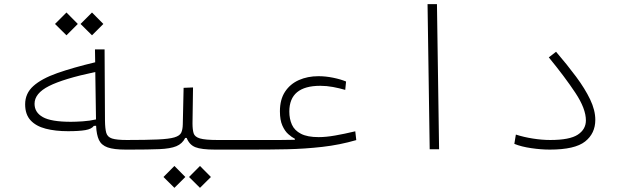

<svg xmlns="http://www.w3.org/2000/svg" viewBox="-20 -713 2970 917"><path d="M304.7 -86.4Q244.1 -86.4 198 -98.4Q151.9 -110.4 126 -138.4Q100.1 -166.5 100.1 -214.8Q100.1 -267.1 139.4 -302.2Q178.7 -337.4 253.4 -363.8Q328.1 -390.1 434.6 -415.5L433.6 -477.1H479.5L481.4 -136.7Q481.9 -98.6 487.5 -78.6Q493.2 -58.6 515.1 -51.5Q537.1 -44.4 585.9 -44.4Q606.4 -44.4 613.5 -40.3Q620.6 -36.1 620.6 -22Q620.6 -9.8 612.8 -4.2Q605 1.5 580.1 1.5Q523.9 1.5 494.1 -9Q464.4 -19.5 452.6 -44.4Q440.9 -69.3 439 -112.3L428.2 -111.8Q417.5 -96.7 387.7 -91.6Q357.9 -86.4 304.7 -86.4ZM435.1 -369.1Q282.7 -336.9 213.9 -302Q145 -267.1 145 -217.3Q145 -175.8 184.8 -153.6Q224.6 -131.3 318.8 -131.3Q341.3 -131.3 375 -133.5Q408.7 -135.7 438.5 -142.6ZM419.4 -544.4 364.7 -598.6 419.4 -653.3 473.6 -598.6ZM297.4 -544.4 242.7 -598.6 297.4 -653.3 351.6 -598.6Z M580.1 1.5 585.9 -44.4Q679.7 -44.4 733.6 -46.9Q787.6 -49.3 813 -56.9Q838.4 -64.5 845.5 -79.3Q852.5 -94.2 853 -119.1L856.9 -293.5L901.9 -295.4L899.4 -124Q899.4 -93.8 904.8 -76.4Q910.2 -59.1 935.1 -51.8Q960 -44.4 1018.6 -44.4H1171.9Q1190.4 -44.4 1197 -40.8Q1203.6 -37.1 1203.6 -22Q1203.6 -7.3 1193.6 -2.9Q1183.6 1.5 1166 1.5H1007.3Q941.9 1.5 913.1 -10Q884.3 -21.5 871.6 -54.2H864.7Q850.6 -26.4 822 -14.6Q793.5 -2.9 741 -0.7Q688.5 1.5 602.1 1.5Q596.7 1.5 591.3 1.5Q585.9 1.5 580.1 1.5ZM813 184.1 760.7 132.3 813 79.6 865.2 132.3ZM935.1 184.1 882.8 132.3 935.1 79.6 987.3 132.3Z M1163.6 1.5 1171.9 -44.4Q1188 -44.4 1203.1 -44.4Q1218.3 -44.4 1231.9 -44.4Q1278.8 -44.4 1316.7 -44.4Q1354.5 -44.4 1388.2 -45.4V-50.3Q1373.5 -57.6 1356.9 -72.3Q1340.3 -86.9 1328.6 -113.3Q1316.9 -139.6 1316.9 -181.2Q1316.9 -237.8 1341.3 -274.9Q1365.7 -312 1407.5 -330.6Q1449.2 -349.1 1501 -349.1Q1535.2 -349.1 1571 -341.8Q1606.9 -334.5 1632.8 -323.7L1628.9 -283.7Q1600.1 -292 1570.1 -297.6Q1540 -303.2 1509.8 -303.2Q1361.8 -303.2 1361.8 -180.2Q1361.8 -145 1374.3 -117.4Q1386.7 -89.8 1417.5 -74Q1448.2 -58.1 1502 -58.1Q1536.6 -58.1 1580.1 -65.7Q1623.5 -73.2 1676.8 -85.9L1681.6 -43.9Q1603 -21 1519.5 -11.5Q1436 -2 1351.8 -0.2Q1267.6 1.5 1187 1.5Q1181.2 1.5 1175.3 1.5Q1169.4 1.5 1163.6 1.5Z M2032.2 0 2022 -693.4H2066.9L2077.1 0Z M2606 1.5Q2564.5 1.5 2517.3 -5.4Q2470.2 -12.2 2436.5 -25.9L2443.8 -70.3Q2481.4 -58.1 2524.9 -51.3Q2568.4 -44.4 2608.4 -44.4Q2700.7 -44.4 2739.5 -69.8Q2778.3 -95.2 2778.3 -138.2Q2778.3 -193.8 2727.8 -270Q2677.2 -346.2 2601.1 -439L2635.7 -465.8Q2689 -403.8 2731.4 -346.7Q2773.9 -289.6 2798.6 -238Q2823.2 -186.5 2823.2 -140.6Q2823.2 -75.7 2774.4 -37.1Q2725.6 1.5 2606 1.5Z"/></svg>

Font: Cascadia Code ExtraLight
Style: Regular
Weight: 200
Monospace: yes
Designer: Aaron Bell
Foundry: Saja Typeworks
Version: Version 2407.024; ttfautohint (v1.8.4)